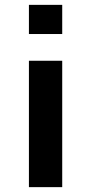

<svg xmlns="http://www.w3.org/2000/svg" viewBox="-20 -770 375 790"><path d="M99 -630V-750H236V-630ZM99 0V-520H236V0Z"/></svg>

Font: M PLUS 1p
Style: Bold
Weight: 700
Version: Version 1.062